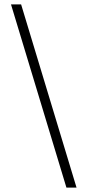

<svg xmlns="http://www.w3.org/2000/svg" viewBox="-20 -773 400 873"><path d="M328 80H282L30 -753H76Z"/></svg>

Font: DM Sans 16pt ExtraLight
Style: Regular
Weight: 250
Version: Version 4.004;gftools[0.9.30]